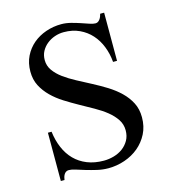

<svg xmlns="http://www.w3.org/2000/svg" viewBox="-85 -580 589 662"><g transform="rotate(-15 209.5 -249.0)"><path d="M378.9 -127.9Q378.9 -95.2 365.7 -69.3Q352.5 -43.5 330.8 -25.4Q309.1 -7.3 280.8 2.4Q252.4 12.2 222.2 12.2Q202.1 12.2 182.1 7.6Q162.1 2.9 144.3 -2.4Q126.5 -7.8 111.8 -12.5Q97.2 -17.1 87.9 -17.1Q82 -17.1 77.9 -14.4Q73.7 -11.7 71 -7.3Q68.4 -2.9 66.9 2.2Q65.4 7.3 64.9 12.2H51.8V-160.2H64.9Q68.8 -128.4 80.1 -102.1Q91.3 -75.7 109.9 -56.9Q128.4 -38.1 154.5 -27.6Q180.7 -17.1 213.9 -17.1Q231.9 -17.1 249.8 -22.2Q267.6 -27.3 281.5 -37.6Q295.4 -47.9 304.2 -63.2Q313 -78.6 313 -99.1Q313 -120.6 301.5 -137.9Q290 -155.3 271.5 -170.2Q252.9 -185.1 229 -198.5Q205.1 -211.9 180.4 -225.6Q155.8 -239.3 131.8 -254.4Q107.9 -269.5 89.4 -287.8Q70.8 -306.2 59.3 -328.4Q47.9 -350.6 47.9 -378.9Q47.9 -409.7 59.8 -433.8Q71.8 -458 91.8 -474.9Q111.8 -491.7 137.9 -500.7Q164.1 -509.8 192.9 -509.8Q209.5 -509.8 226.6 -505.4Q243.7 -501 259 -495.8Q274.4 -490.7 287.1 -486.3Q299.8 -481.9 308.1 -481.9Q314 -481.9 317.9 -484.9Q321.8 -487.8 324.7 -491.9Q327.6 -496.1 329.3 -501Q331.1 -505.9 332 -509.8H346.2V-337.9H332Q329.6 -367.2 319.3 -393.3Q309.1 -419.4 291.7 -438.7Q274.4 -458 249.8 -469.5Q225.1 -481 193.8 -481Q177.2 -481 161.6 -475.6Q146 -470.2 133.5 -460.2Q121.1 -450.2 113.5 -436.3Q106 -422.4 106 -404.8Q106 -384.3 117.7 -367.7Q129.4 -351.1 148.7 -336.9Q168 -322.8 192.4 -309.8Q216.8 -296.9 242.4 -283.4Q268.1 -270 292.5 -254.9Q316.9 -239.7 336.2 -221.2Q355.5 -202.6 367.2 -179.9Q378.9 -157.2 378.9 -127.9Z"/></g></svg>

Font: Scheherazade
Style: Regular
Weight: 400
Designer: SIL International
Foundry: SIL International
Version: Version 2.100 (build 932/914)